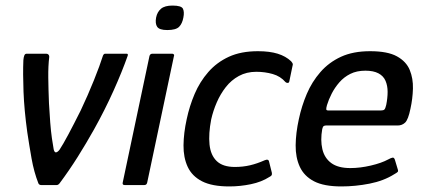

<svg xmlns="http://www.w3.org/2000/svg" viewBox="-20 -665 1522 690"><path d="M128 0Q121 0 118 -6Q102 -47 93.5 -95Q85 -143 78 -190Q67 -270 64.5 -335.5Q62 -401 64 -449Q65 -460 67.5 -466Q70 -472 76 -472H146Q151 -472 154 -469Q157 -466 157 -461Q153 -428 153.5 -386Q154 -344 156 -294Q158 -257 160.5 -225Q163 -193 166.5 -168.5Q170 -144 173 -128Q176 -116 182 -117.5Q188 -119 194 -127Q206 -145 225.5 -181.5Q245 -218 270 -268Q296 -323 317.5 -376.5Q339 -430 350 -465Q353 -472 358 -472H435Q441 -472 439 -465Q419 -408 388 -339Q357 -270 318 -200Q290 -150 259.5 -101.5Q229 -53 194 -6Q189 0 184 0Z M639 -602Q635 -580 623.5 -568.5Q612 -557 581 -557Q553 -557 545 -568.5Q537 -580 541 -602Q545 -622 558.5 -633.5Q572 -645 600 -645Q632 -645 637.5 -633.5Q643 -622 639 -602ZM509 -9Q507 0 499 0H428Q419 0 421 -9L517 -463Q519 -472 528 -472H599Q602 -472 604.5 -469.5Q607 -467 605 -463Z M804 5Q742 5 706 -13.5Q670 -32 654.5 -65.5Q639 -99 639.5 -143Q640 -187 651 -237Q661 -284 679.5 -327.5Q698 -371 728.5 -406Q759 -441 802.5 -461Q846 -481 907 -481Q949 -481 978 -472Q1007 -463 1026 -445Q1031 -439 1032 -436Q1033 -433 1031 -427L1020 -374Q1019 -367 1014 -367Q1009 -367 1006 -370Q988 -391 960 -399Q932 -407 901 -407Q866 -407 838.5 -392Q811 -377 791.5 -352Q772 -327 759 -297Q746 -267 739 -236Q729 -184 733 -145.5Q737 -107 759 -86Q781 -65 824 -65Q853 -65 878.5 -71Q904 -77 931 -89Q945 -95 947 -84L957 -44Q958 -38 956 -35Q954 -32 948 -29Q920 -11 881.5 -3Q843 5 804 5Z M1054 -237Q1064 -284 1082.5 -327.5Q1101 -371 1131.5 -406Q1162 -441 1205.5 -461Q1249 -481 1310 -481Q1373 -481 1406.5 -462.5Q1440 -444 1452.5 -413.5Q1465 -383 1464 -346.5Q1463 -310 1455 -274Q1447 -235 1436 -224.5Q1425 -214 1409 -214H1151Q1147 -214 1143.5 -212Q1140 -210 1138 -201Q1131 -161 1138.5 -129Q1146 -97 1170.5 -79Q1195 -61 1239 -61Q1274 -61 1312.5 -70Q1351 -79 1375 -92Q1384 -97 1390.5 -98.5Q1397 -100 1400 -88L1409 -58Q1412 -50 1409 -47Q1406 -44 1397 -39Q1359 -15 1308 -5Q1257 5 1207 5Q1144 5 1108.5 -13.5Q1073 -32 1057.5 -65.5Q1042 -99 1042.5 -143Q1043 -187 1054 -237ZM1368 -288Q1373 -313 1373 -335Q1373 -357 1365.5 -374.5Q1358 -392 1340 -401.5Q1322 -411 1293 -411Q1262 -411 1239 -399.5Q1216 -388 1199.5 -369Q1183 -350 1172 -328.5Q1161 -307 1155 -287Q1152 -276 1152.5 -272Q1153 -268 1160 -268Q1207 -268 1254.5 -268Q1302 -268 1349 -268Q1358 -268 1361.5 -271.5Q1365 -275 1368 -288Z"/></svg>

Font: Glory Medium
Style: Italic
Weight: 500
Italic angle: -12°
Version: Version 1.011